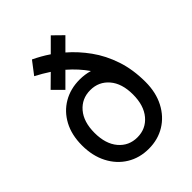

<svg xmlns="http://www.w3.org/2000/svg" viewBox="-218 -855 974 974"><g transform="rotate(-45 269.0 -368.5)"><path d="M269 11Q203 11 151.5 -20.5Q100 -52 70.5 -109Q41 -166 41 -241Q41 -316 70.5 -371Q100 -426 151.5 -456Q203 -486 269 -486Q306 -486 340 -476Q305 -527 253 -572L181 -500L128 -553L193 -617Q158 -640 118 -661L170 -729Q191 -719 212.5 -707Q234 -695 256 -680L324 -748L377 -696L315 -634Q365 -591 406.5 -533.5Q448 -476 472.5 -403Q497 -330 497 -241Q497 -166 467.5 -109Q438 -52 386.5 -20.5Q335 11 269 11ZM269 -71Q330 -71 368.5 -116.5Q407 -162 407 -241Q407 -320 368.5 -365Q330 -410 269 -410Q208 -410 169.5 -365Q131 -320 131 -241Q131 -162 169.5 -116.5Q208 -71 269 -71Z"/></g></svg>

Font: Zen Kaku Gothic Antique Medium
Style: Regular
Weight: 500
Designer: Yoshimichi Ohira
Foundry: Positype
Version: Version 1.002